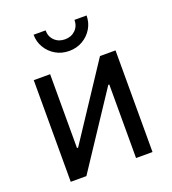

<svg xmlns="http://www.w3.org/2000/svg" viewBox="-137 -860 862 963"><g transform="rotate(-20 293.5 -378.5)"><path d="M511.7 0H423.8V-392.6H418.5L158.7 0H75.2V-542.5H162.6V-148.4H168.5L428.7 -542.5H511.7ZM293.5 -619.1Q253.9 -619.1 222.2 -637.5Q190.4 -655.8 171.4 -687.3Q152.3 -718.8 152.3 -756.8H216.3Q216.3 -723.6 238 -702.4Q259.8 -681.2 293.5 -681.2Q327.1 -681.2 348.9 -702.4Q370.6 -723.6 370.6 -756.8H435.1Q435.1 -718.8 416.3 -687.5Q397.5 -656.2 365.5 -637.7Q333.5 -619.1 293.5 -619.1Z"/></g></svg>

Font: Inter 16pt
Style: Regular
Weight: 400
Version: Version 4.001;git-66647c0bb